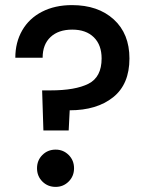

<svg xmlns="http://www.w3.org/2000/svg" viewBox="-20 -725 578 752"><path d="M487 -496Q487 -395 423 -344Q359 -293 253 -293L249 -214H150L145 -371H178Q275 -371 326.5 -397Q378 -423 378 -496Q378 -549 347.5 -579Q317 -609 263 -609Q209 -609 178 -580Q147 -551 147 -499H40Q40 -559 67 -606Q94 -653 144.5 -679Q195 -705 262 -705Q364 -705 425.5 -649Q487 -593 487 -496ZM125 -66Q125 -97 146 -118Q167 -139 198 -139Q228 -139 249 -118Q270 -97 270 -66Q270 -35 249 -14Q228 7 198 7Q167 7 146 -14Q125 -35 125 -66Z"/></svg>

Font: Poppins-tnum Medium
Style: Regular
Weight: 500
Designer: Ninad Kale (Devanagari), Jonny Pinhorn (Latin)
Foundry: Indian Type Foundry
Version: Version 4.004